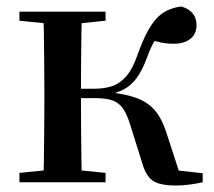

<svg xmlns="http://www.w3.org/2000/svg" viewBox="-20 -563 660 593"><path d="M40 0V-29L149 -40H198L306 -29V0ZM40 -499V-527H306V-499L198 -488H149ZM113 0Q115 -25 115.5 -66.5Q116 -108 116.5 -153Q117 -198 117 -232V-296Q117 -330 116.5 -374.5Q116 -419 115.5 -461Q115 -503 113 -527H233Q232 -503 231.5 -460.5Q231 -418 230.5 -371Q230 -324 230 -285V-265Q230 -214 230.5 -162.5Q231 -111 231.5 -68Q232 -25 233 0ZM420 -57 382 -178Q372 -211 359 -229Q346 -247 325.5 -253.5Q305 -260 272 -260H173V-289H272Q301 -289 325 -296.5Q349 -304 369.5 -327Q390 -350 406 -397Q433 -472 462 -504.5Q491 -537 540 -543Q587 -529 587 -485Q587 -458 568 -443Q549 -428 518 -428Q495 -428 478 -431.5Q461 -435 442 -442L491 -480Q471 -457 458.5 -438Q446 -419 434 -385Q419 -344 400.5 -320Q382 -296 358.5 -285Q335 -274 306 -268L307 -279Q364 -274 400 -261Q436 -248 458 -222.5Q480 -197 494 -153L540 -12L461 -44L606 -28V0Q588 4 566 7Q544 10 525 10Q474 10 452.5 -4.5Q431 -19 420 -57Z"/></svg>

Font: Noto Serif KR SemiBold
Style: Regular
Weight: 600
Designer: Ryoko NISHIZUKA 西塚涼子 (kana & ideographs); Frank Grießhammer (Latin, Greek & Cyrillic); Wenlong ZHANG 张文龙 (bopomofo); San
Foundry: Adobe
Version: Version 2.003-H1;hotconv 1.1.1;makeotfexe 2.6.0